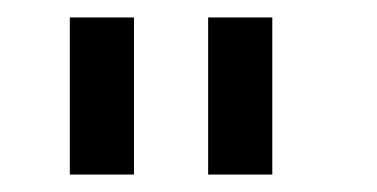

<svg xmlns="http://www.w3.org/2000/svg" viewBox="-20 -740 432 220"><path d="M60 -540V-720H133.5V-540ZM218.5 -540V-720H292V-540Z"/></svg>

Font: Vela Sans
Style: Regular
Weight: 400
Designer: Principal design: Mikhail Sharanda - project Manrope.
Design modification: Ravid Balaliev
Foundry: Mikhail Sharanda
Version: Version 1.001